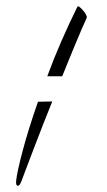

<svg xmlns="http://www.w3.org/2000/svg" viewBox="-20 -567 343 617"><path d="M132 -322Q152 -377 176.5 -433Q201 -489 228 -544Q228 -543 230 -547Q235 -547 246 -534.5Q257 -522 259 -513Q259 -510 258 -508Q253 -498 243 -474.5Q233 -451 221 -422.5Q209 -394 198 -366.5Q187 -339 180 -322ZM38 30Q30 30 32 13Q35 -15 53 -83Q71 -151 102 -240L148 -241Q137 -214 121 -173.5Q105 -133 89.5 -92Q74 -51 62.5 -21Q51 9 49 15Q43 30 38 30Z"/></svg>

Font: Birthstone Bounce
Style: Regular
Weight: 400
Designer: Robert E. Leuschke
Foundry: Rob Leuschke
Version: Version 1.010; ttfautohint (v1.8.3)